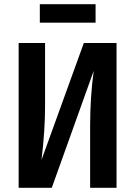

<svg xmlns="http://www.w3.org/2000/svg" viewBox="-20 -896 645 916"><path d="M436 -788H170V-876H436ZM536 -691V0H410V-297Q410 -431 427 -558L227 0H69V-691H195V-391Q195 -273 178 -133L380 -691Z"/></svg>

Font: Fira Sans Condensed Medium
Style: Regular
Weight: 500
Width: 3
Designer: Carrois Corporate & Edenspiekermann AG
Foundry: Carrois Corporate GbR & Edenspiekermann AG
Version: Version 4.203;PS 004.203;hotconv 1.0.88;makeotf.lib2.5.64775